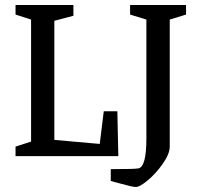

<svg xmlns="http://www.w3.org/2000/svg" viewBox="-20 -623 801 766"><path d="M42 0V-38.1L104 -58.1V-544.9L42 -564.9V-603H272.9V-560.1L196.8 -540V-64.9L377.9 -48.8L394 -179.2H448.2L452.1 0ZM522 123Q514.6 123 498.8 119.4Q482.9 115.7 458.3 108.9Q433.6 102.1 421.9 99.1V51.8Q517.1 51.8 532.2 48.8Q564 42.5 564 -69.8V-544.9L499 -564.9V-603H722.2V-564.9L657.2 -544.9V-38.1Q657.2 -9.3 629.6 30Q602.1 69.3 569.8 96.2Q537.6 123 522 123Z"/></svg>

Font: Grenze
Style: Regular
Weight: 400
Designer: Renata Polastri
Foundry: Omnibus-Type
Version: Version 1.002;PS 001.002;hotconv 1.0.88;makeotf.lib2.5.64775